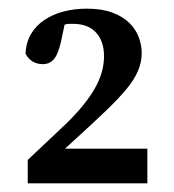

<svg xmlns="http://www.w3.org/2000/svg" viewBox="-20 -843 402 443"><path d="M320 -500V-420H44V-474L133 -558Q177 -601 198.5 -638.5Q220 -676 220 -713Q220 -748 201.5 -768Q183 -788 148 -788Q143 -788 138.5 -788Q134 -788 129 -786L121 -748Q114 -717 104 -706Q94 -695 79 -695Q52 -695 39 -719Q40 -745 51.5 -764.5Q63 -784 82.5 -797Q102 -810 127 -816.5Q152 -823 180 -823Q215 -823 239 -814Q263 -805 278 -790.5Q293 -776 300 -757.5Q307 -739 307 -721Q307 -699 298 -678.5Q289 -658 271 -636.5Q253 -615 226.5 -589.5Q200 -564 166 -533L130 -500Z"/></svg>

Font: Source Serif Pro Semibold
Style: Regular
Weight: 600
Designer: Frank Grießhammer
Foundry: Adobe Systems Incorporated
Version: Version 1.014;PS Version 1.0;hotconv 1.0.73;makeotf.lib2.5.5